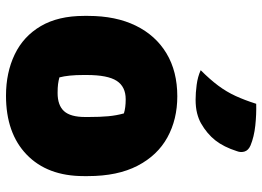

<svg xmlns="http://www.w3.org/2000/svg" viewBox="-137 -725 874 640"><g transform="rotate(90 300.0 -405.0)"><path d="M301 -559Q378 -559 438 -526Q498 -493 532.5 -426.5Q567 -360 567 -261V-247Q567 -126 495.5 -57Q424 12 299 12Q222 12 161.5 -17Q101 -46 67 -104Q33 -162 33 -248V-262Q33 -354 65.5 -420.5Q98 -487 158 -523Q218 -559 301 -559ZM311 -387Q269 -387 249.5 -357Q230 -327 230 -257V-246Q230 -221 232 -201Q234 -181 238 -166Q249 -163 260.5 -161.5Q272 -160 290 -160Q331 -160 350.5 -181.5Q370 -203 370 -252V-263Q370 -301 367.5 -328.5Q365 -356 358 -381Q339 -387 311 -387ZM326 -822Q361 -823 398.5 -819Q436 -815 465 -803Q481 -796 485 -783.5Q489 -771 484 -758Q470 -714 448 -686Q426 -658 391 -638Q377 -630 357.5 -625Q338 -620 312 -620Q290 -620 263 -623.5Q236 -627 214 -637Q245 -668 265.5 -695.5Q286 -723 300 -753.5Q314 -784 326 -822Z"/></g></svg>

Font: Recursive Mn Csl St Blk
Style: Regular
Weight: 900
Monospace: yes
Version: Version 1.079;hotconv 1.0.112;makeotfexe 2.5.65598; ttfautoh